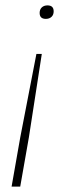

<svg xmlns="http://www.w3.org/2000/svg" viewBox="-20 -510 264 712"><path d="M23 182 55 0 115 -310H135L87 0L55 182ZM150 -440Q127 -440 127 -462Q127 -475 135 -482.5Q143 -490 156 -490Q179 -490 179 -468Q179 -455 171 -447.5Q163 -440 150 -440Z"/></svg>

Font: Celebes Thin
Style: Italic
Weight: 250
Italic angle: -10°
Designer: Anugrah Pasau
Foundry: Lafontype
Version: Version 1.000; ttfautohint (v1.8.4)